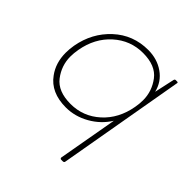

<svg xmlns="http://www.w3.org/2000/svg" viewBox="-194 -639 993 993"><g transform="rotate(45 302.5 -142.0)"><path d="M421 218H408Q401 218 400 210L458 -117Q422 -59 361 -24.5Q300 10 234 10Q124 10 72 -63Q33 -116 33 -190Q33 -217 38 -246Q58 -357 136.5 -429.5Q215 -502 325 -502Q391 -502 440 -467.5Q489 -433 503 -374L527 -484Q529 -492 535 -492H547Q552 -492 552 -487L430 210Q429 217 421 218ZM238 -20Q330 -20 398.5 -82Q467 -144 485 -246Q490 -274 490 -299Q490 -365 449.5 -418.5Q409 -472 317 -472Q225 -472 156 -410Q87 -348 69 -246Q64 -218 64 -193Q64 -127 105 -73.5Q146 -20 238 -20Z"/></g></svg>

Font: YamahaIndonesia935. App Thin
Style: Italic
Weight: 100
Italic angle: -10°
Designer: Dalton Maag Ltd
Foundry: Dalton Maag Ltd
Version: Version 1.002; January 01, 2024; Regular/Italic